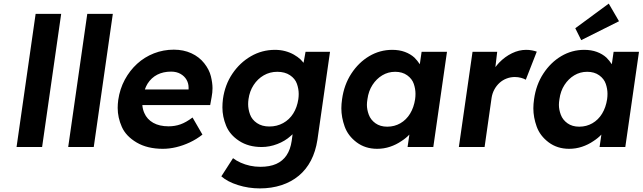

<svg xmlns="http://www.w3.org/2000/svg" viewBox="-20 -817 3571 1067"><path d="M72 0 178 -740H320L214 0Z M359 0 465 -740H607L501 0Z M885 10Q799 10 739.5 -25Q680 -60 657 -112Q634 -164 634 -217Q634 -238 637 -261Q646 -323 673.5 -374Q701 -425 742 -462.5Q783 -500 835.5 -520.5Q888 -541 946 -541Q1000 -541 1043.5 -521Q1087 -501 1115 -465.5Q1143 -430 1152 -393Q1161 -356 1161 -327Q1161 -303 1156 -277L1148 -233H771Q773 -209 782 -189Q797 -154 831.5 -134.5Q866 -115 917 -115Q952 -115 983 -126Q1014 -137 1050 -164L1105 -69Q1072 -43 1034.5 -25.5Q997 -8 959 1Q921 10 885 10ZM1028 -320V-324Q1028 -328 1028 -331Q1028 -354 1016.5 -374Q1005 -394 983 -406.5Q961 -419 931 -419Q887 -419 854 -402Q821 -385 800 -352Q791 -337 785 -320Z M1424 230Q1361 230 1302.5 211.5Q1244 193 1210 163L1275 62Q1293 76 1317.5 87Q1342 98 1369.5 104Q1397 110 1427 110Q1479 110 1515 94Q1551 78 1572.5 46Q1594 14 1601 -34L1606 -71Q1601 -66 1595 -61Q1564 -33 1521 -16.5Q1478 0 1434 0Q1361 0 1309 -34Q1257 -68 1236.5 -118.5Q1216 -169 1216 -220Q1216 -243 1219 -267Q1230 -346 1271.5 -407.5Q1313 -469 1374.5 -504.5Q1436 -540 1508 -540Q1538 -540 1564.5 -533Q1591 -526 1613 -513.5Q1635 -501 1651 -486Q1660 -477 1667 -468L1678 -529H1814L1744 -40Q1734 25 1708 75Q1682 125 1640.5 159.5Q1599 194 1544 212Q1489 230 1424 230ZM1477 -114Q1519 -114 1553.5 -133Q1588 -152 1609.5 -186Q1631 -220 1638 -266Q1640 -281 1640 -295Q1640 -323 1630 -351.5Q1620 -380 1591.5 -399Q1563 -418 1521 -418Q1480 -418 1446 -398.5Q1412 -379 1389.5 -344.5Q1367 -310 1361 -266Q1359 -251 1359 -238Q1359 -210 1369.5 -181Q1380 -152 1408 -133Q1436 -114 1477 -114Z M2076 10Q2010 10 1962 -26Q1914 -62 1895.5 -113.5Q1877 -165 1877 -215Q1877 -239 1881 -266Q1892 -346 1932.5 -408Q1973 -470 2032 -505Q2091 -540 2160 -540Q2199 -540 2230 -528.5Q2261 -517 2283 -497Q2300 -480 2313 -460L2323 -529H2464L2388 0H2245L2255 -69Q2236 -49 2211 -33Q2182 -13 2147.5 -1.5Q2113 10 2076 10ZM2132 -113Q2172 -113 2205 -132Q2238 -151 2259 -185.5Q2280 -220 2287 -266Q2289 -281 2289 -296Q2289 -323 2279.5 -351Q2270 -379 2243 -398.5Q2216 -418 2176 -418Q2137 -418 2104.5 -398.5Q2072 -379 2050 -345Q2028 -311 2022 -266Q2019 -249 2019 -234Q2019 -208 2029.5 -179.5Q2040 -151 2066.5 -132Q2093 -113 2132 -113Z M2530 0 2606 -529H2743L2733 -444Q2742 -456 2754 -469Q2786 -502 2825 -521Q2864 -540 2904 -540Q2921 -540 2936.5 -537Q2952 -534 2963 -530L2902 -374Q2892 -380 2875.5 -384.5Q2859 -389 2841 -389Q2817 -389 2795 -380.5Q2773 -372 2756 -356.5Q2739 -341 2727.5 -320Q2716 -299 2712 -274L2673 0Z M3143 10Q3077 10 3029 -26Q2981 -62 2962.5 -113.5Q2944 -165 2944 -215Q2944 -239 2948 -266Q2959 -346 2999.5 -408Q3040 -470 3099 -505Q3158 -540 3227 -540Q3266 -540 3297 -528.5Q3328 -517 3350 -497Q3367 -480 3380 -460L3390 -529H3531L3455 0H3312L3322 -69Q3303 -49 3278 -33Q3249 -13 3214.5 -1.5Q3180 10 3143 10ZM3199 -113Q3239 -113 3272 -132Q3305 -151 3326 -185.5Q3347 -220 3354 -266Q3356 -281 3356 -296Q3356 -323 3346.5 -351Q3337 -379 3310 -398.5Q3283 -418 3243 -418Q3204 -418 3171.5 -398.5Q3139 -379 3117 -345Q3095 -311 3089 -266Q3086 -249 3086 -234Q3086 -208 3096.5 -179.5Q3107 -151 3133.5 -132Q3160 -113 3199 -113ZM3210 -594 3177 -660 3363 -797 3420 -699Z"/></svg>

Font: Lexend SemBd
Style: Italic
Weight: 600
Italic angle: -8.13011°
Designer: Bonnie Shaver-Troup, Thomas Jockin
Foundry: Lexend
Version: Version 1.007